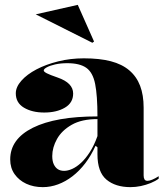

<svg xmlns="http://www.w3.org/2000/svg" viewBox="-20 -755 684 790"><path d="M325 -515Q390 -515 436 -503Q482 -491 512 -465.5Q542 -440 556.5 -402Q571 -364 571 -312V-33Q571 -23 574.5 -17Q578 -11 587 -11Q595 -11 607 -16Q619 -21 633 -30V-20Q620 -10 600.5 -2Q581 6 559.5 10.5Q538 15 517 15Q455 15 418 -16Q381 -47 381 -120Q381 -129 381 -133Q381 -137 381 -140.5Q381 -144 381 -149L373 -155Q355 -115 331 -83.5Q307 -52 278.5 -30Q250 -8 219 3.5Q188 15 156 15Q118 15 88 1Q58 -13 40 -38.5Q22 -64 22 -99Q22 -183 115.5 -229.5Q209 -276 381 -276Q381 -362 371.5 -409.5Q362 -457 335 -476Q308 -495 257 -495Q229 -495 207 -490Q185 -485 172.5 -478Q160 -471 160 -465Q160 -460 172.5 -453.5Q185 -447 217 -436Q281 -414 281 -370Q281 -332 247 -312Q213 -292 162 -292Q112 -292 78.5 -312Q45 -332 45 -371Q45 -397 68 -423Q91 -449 130 -469.5Q169 -490 219.5 -502.5Q270 -515 325 -515ZM381 -265Q316 -265 275 -241.5Q234 -218 214.5 -183Q195 -148 195 -113Q195 -92 201.5 -78.5Q208 -65 218.5 -58.5Q229 -52 244 -52Q259 -52 277 -60Q295 -68 313.5 -85Q332 -102 349.5 -129Q367 -156 381 -195ZM360 -579 127 -696 300 -735 367 -584Z"/></svg>

Font: Kalnia Thin SemiBold
Style: Regular
Weight: 600
Version: Version 1.105